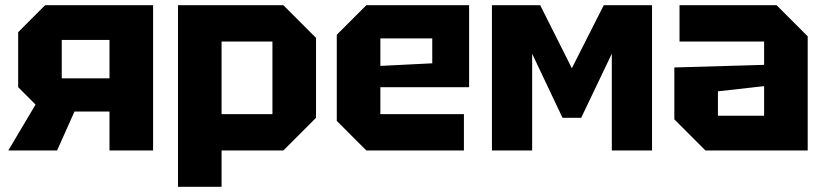

<svg xmlns="http://www.w3.org/2000/svg" viewBox="-20 -580 3181 740"><path d="M218 -278H402V-426H218ZM50 -244V-456L154 -560H570V0H402V-150H267L200 0H12L117 -177Z M666 140V-560H1072L1198 -434V-126L1072 0H834V140ZM1030 -420H834V-140H1030Z M1278 -114V-446L1392 -560H1788V-244H1446V-140H1768V0H1392ZM1446 -326 1646 -336V-432H1446Z M1876 0V-560H2062L2184 -317L2307 -560H2493V0H2338V-373L2220 -126H2148L2031 -373V0Z M2579 -120V-320L2925 -330V-420H2599V-560H2973L3093 -440V0H2699ZM2747 -228V-134H2925V-248Z"/></svg>

Font: Tektur
Style: Bold
Weight: 700
Designer: Adam Jagosz
Foundry: Adam Jagosz
Version: Version 1.005;gftools[0.9.30]